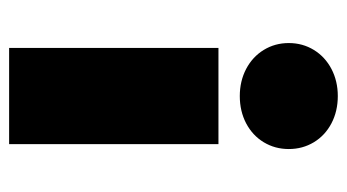

<svg xmlns="http://www.w3.org/2000/svg" viewBox="-190 -557 761 421"><g transform="rotate(-90 190.5 -346.5)"><path d="M85 -248V-707H295.9V-248ZM74.2 -93.8Q74.2 -124 89.1 -148.7Q104 -173.3 130.6 -187.3Q157.2 -201.2 190.4 -201.2Q223.1 -201.2 249.8 -187.3Q276.4 -173.3 291.5 -148.7Q306.6 -124 306.6 -93.8Q306.6 -63.5 291.5 -38.8Q276.4 -14.2 249.8 -0.2Q223.1 13.7 190.4 13.7Q157.2 13.7 130.6 -0.2Q104 -14.2 89.1 -38.8Q74.2 -63.5 74.2 -93.8Z"/></g></svg>

Font: Wanted Sans ExtraBlack
Style: Regular
Weight: 900
Designer: Original Design by Kil Hyung-jin and Kang Hanbin, Wanted Lab, Inc; Hangeul from Source Han Sans by Jang Soo-young and Ka
Foundry: Wanted Lab, Inc.
Version: Version 1.001